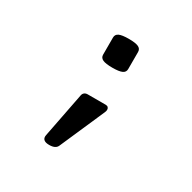

<svg xmlns="http://www.w3.org/2000/svg" viewBox="-137 -593 874 874"><g transform="rotate(30 300.0 -156.0)"><path d="M233.9 -335.4V-425.3Q233.9 -441.9 249.3 -449Q264.6 -456.1 299.8 -456.1Q335 -456.1 350.3 -449Q365.7 -441.9 365.7 -425.3V-335.4Q365.7 -318.8 350.3 -311.8Q335 -304.7 299.8 -304.7Q264.6 -304.7 249.3 -311.8Q233.9 -318.8 233.9 -335.4ZM375.5 -127Q375.5 -120.1 372.1 -112.8L268.6 123.5Q259.8 143.6 226.6 143.6Q191.4 143.6 191.4 119.1Q191.4 117.2 192.4 111.3L238.3 -124Q240.2 -133.3 246.8 -138.4Q253.4 -143.6 263.7 -143.6H358.4Q366.7 -143.6 371.1 -138.9Q375.5 -134.3 375.5 -127Z"/></g></svg>

Font: Courier Prime
Style: Regular
Weight: 400
Designer: Alan Dague-Greene, Quote-Unquote Apps
Foundry: Quote-Unquote Apps
Version: Version 3.018